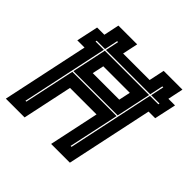

<svg xmlns="http://www.w3.org/2000/svg" viewBox="-178 -862 1024 1024"><g transform="rotate(45 334.0 -350.0)"><path d="M4 0 108 -489.5H53.5L80 -612.5H134.5L153 -700H294.5L276 -612.5H476L494.5 -700H636L617.5 -612.5H667.5L641 -489.5H591L487 0H345.5L405.5 -282.5H205.5L145.5 0ZM86 -66H92.5L153.5 -352H487.5L426.5 -66H433.5L537 -554H600.5L602 -561H539L555 -636.5H548L532 -561H198L214 -636.5H207L191 -561H128L126.5 -554H189.5ZM155 -358.5 196.5 -554H530.5L489 -358.5ZM235.5 -424H435.5L449.5 -489.5H249.5Z"/></g></svg>

Font: Tourney Expanded ExtraBold
Style: Italic
Weight: 800
Width: 7
Italic angle: -12°
Designer: Tyler Finck
Foundry: Etcetera Type Co
Version: Version 1.010; ttfautohint (v1.8.3)